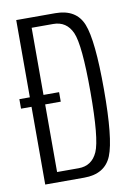

<svg xmlns="http://www.w3.org/2000/svg" viewBox="-79 -726 532 776"><g transform="rotate(-10 187.0 -337.5)"><path d="M0 -319H163V-358H0ZM43 0H203Q288.5 0 316 -67.8Q343.5 -135.5 343.5 -337.5Q343.5 -539.5 316.2 -607.2Q289 -675 203 -675H43ZM99 -41.5V-633.5H187.5Q242 -633.5 265 -582Q288 -530.5 288 -337.5Q288 -145 265 -93.2Q242 -41.5 187.5 -41.5Z"/></g></svg>

Font: Anybody Condensed Light
Style: Regular
Weight: 300
Width: 3
Designer: Tyler Finck
Foundry: Etcetera Type Company
Version: Version 1.113;gftools[0.9.25]